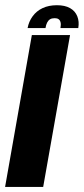

<svg xmlns="http://www.w3.org/2000/svg" viewBox="-45 -734 329 754"><path d="M-25 0H124.6L230.1 -596.4H80.1ZM178.6 -713.5Q146.1 -713.5 122.1 -702.1Q98.1 -690.7 83.1 -670Q68.1 -649.4 63.4 -623.8H133.7Q135.7 -636.9 140.2 -645.5Q144.7 -654.2 151.7 -658.4Q158.6 -662.6 170 -662.6Q179.8 -662.6 185.3 -658.5Q190.9 -654.5 192.9 -646.1Q194.9 -637.8 192.4 -623.8H262.4Q266.8 -649.4 258.5 -670Q250.3 -690.7 230.2 -702.1Q210.2 -713.5 178.6 -713.5Z"/></svg>

Font: Anybody Thin Condensed
Style: Italic
Weight: 100
Width: 3
Italic angle: -10°
Version: Version 1.113;gftools[0.9.25]